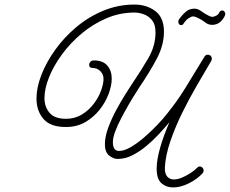

<svg xmlns="http://www.w3.org/2000/svg" viewBox="-20 -653 1008 842"><path d="M739 169Q709 169 688 150.5Q667 132 667 87Q667 48 682.5 -6Q698 -60 723 -117Q703 -93 677 -65Q651 -37 621.5 -12.5Q592 12 560.5 28Q529 44 496 44Q477 44 458.5 29Q440 14 440 -20Q440 -53 454.5 -92.5Q469 -132 490 -171Q511 -210 531 -241.5Q551 -273 561 -288Q599 -344 630.5 -398Q662 -452 662 -511Q662 -545 647.5 -563.5Q633 -582 611.5 -590Q590 -598 570 -598Q505 -598 446 -572.5Q387 -547 337.5 -505.5Q288 -464 251.5 -414Q215 -364 195 -314Q175 -264 175 -223Q175 -184 197.5 -158Q220 -132 269 -132Q308 -132 338.5 -150.5Q369 -169 390.5 -197Q412 -225 423 -255Q434 -285 434 -307Q434 -327 420 -341Q406 -355 386 -355Q371 -355 371 -368Q371 -376 376.5 -382Q382 -388 392 -388Q431 -388 450.5 -365.5Q470 -343 470 -308Q470 -278 456.5 -241.5Q443 -205 417 -172Q391 -139 354 -117.5Q317 -96 269 -96Q201 -96 170.5 -131.5Q140 -167 140 -221Q140 -269 161.5 -324.5Q183 -380 222 -434.5Q261 -489 314.5 -534Q368 -579 433 -606Q498 -633 570 -633Q623 -633 661 -604.5Q699 -576 699 -514Q699 -454 666.5 -393.5Q634 -333 591 -270Q587 -263 574 -243Q561 -223 544.5 -194.5Q528 -166 512 -135.5Q496 -105 485.5 -77Q475 -49 475 -30Q475 9 502 9Q525 9 554.5 -8.5Q584 -26 614.5 -52.5Q645 -79 671.5 -107Q698 -135 714 -156Q738 -186 756 -211.5Q774 -237 790.5 -263.5Q807 -290 827.5 -324Q848 -358 877 -405Q882 -413 891 -413Q899 -413 904 -408Q909 -403 909 -395Q909 -393 907 -387Q879 -339 844.5 -280Q810 -221 779 -158Q748 -95 727 -33.5Q706 28 703 81Q702 109 713.5 121.5Q725 134 742 134Q759 134 779 125.5Q799 117 817 105Q835 93 844 83Q850 77 856 77Q863 77 868 82.5Q873 88 873 96Q873 102 868 107Q847 131 810 150Q773 169 739 169ZM775 -543Q762 -543 762 -558Q762 -564 765 -568Q779 -588 795 -601.5Q811 -615 832 -615Q846 -615 858 -607Q870 -599 879 -593Q887 -588 896.5 -583.5Q906 -579 911 -579Q918 -579 928.5 -584.5Q939 -590 943 -601Q945 -603 947.5 -605Q950 -607 954 -607Q962 -607 966 -599.5Q970 -592 966 -584Q947 -544 910 -544Q894 -544 881 -554Q868 -564 860 -568Q837 -581 827 -581Q819 -581 807 -573Q795 -565 784 -548Q781 -543 775 -543Z"/></svg>

Font: Meow Script
Style: Regular
Weight: 400
Designer: Robert E. Leuschke
Foundry: Robert E. Leuschke
Version: Version 1.010; ttfautohint (v1.8.3)